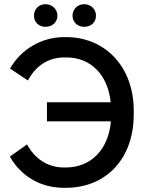

<svg xmlns="http://www.w3.org/2000/svg" viewBox="-20 -887 701 916"><path d="M197 -759C229 -759 254 -781 254 -812C254 -843 229 -867 197 -867C165 -867 142 -843 142 -812C142 -781 165 -759 197 -759ZM382 -759C414 -759 438 -781 438 -812C438 -843 414 -867 382 -867C350 -867 326 -843 326 -812C326 -781 350 -759 382 -759ZM293 9C488 9 618 -131 618 -341V-360C618 -567 483 -710 295 -710H287C179 -710 81 -653 28 -560L113 -503C150 -571 207 -613 288 -613H297C414 -613 495 -529 508 -399H204V-308H509C498 -175 415 -88 294 -88H285C205 -88 145 -132 109 -198L27 -140C80 -46 174 9 284 9Z"/></svg>

Font: Fixel Text Medium
Style: Regular
Weight: 500
Width: 4
Designer: AlfaBravo + MacPaw
Foundry: Kyrylo Tkachov, Marchela Mozhyna, Serhii Makarenko, Maria Weinstein, Zakhar Kryvoshyya
Version: Version 1.211